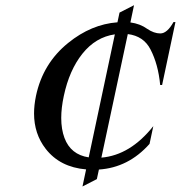

<svg xmlns="http://www.w3.org/2000/svg" viewBox="-20 -630 682 724"><path d="M291 73.2 304.7 8.8Q206.1 0.5 152.3 -68.8Q108.4 -125.5 108.4 -202.1Q108.4 -233.4 115.7 -268.6Q141.6 -391.1 237.3 -468.3Q324.2 -538.6 422.9 -545.9L430.7 -582.5L485.4 -610.4L471.7 -545.4Q508.3 -540.5 534.7 -521.5Q560.5 -503.9 584.5 -503.9Q610.4 -503.9 634.3 -546.9H641.6L591.3 -309.6H584Q576.7 -387.2 547.4 -443.8Q521.5 -494.1 461.9 -501.5L362.3 -35.6Q471.2 -44.9 558.1 -154.3L543.9 -87.4Q464.4 2 353 9.3L345.2 45.4ZM314.5 -36.6 413.1 -500.5Q340.8 -490.2 290.5 -427.2Q241.2 -365.2 220.7 -268.6Q210.9 -223.1 210.9 -185.1Q210.9 -142.6 223.1 -109.9Q246.6 -46.9 314.5 -36.6Z"/></svg>

Font: Modern Antiqua
Style: Book Oblique
Weight: 400
Italic angle: -12°
Designer: Wojciech Kalinowski "wmk69" (wmk69@o2.pl)
Foundry: Wojciech Kalinowski "wmk69" (wmk69@o2.pl)
Version: Version 3.1.0; 2021-05-28